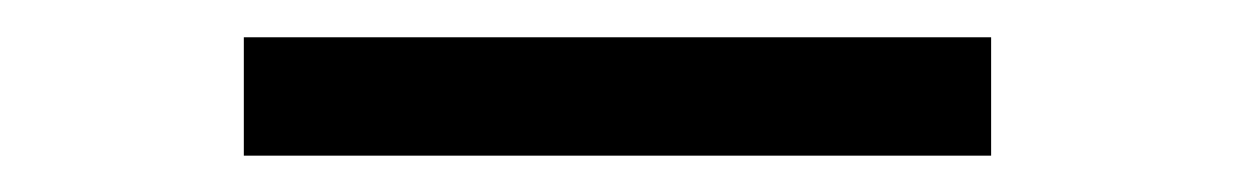

<svg xmlns="http://www.w3.org/2000/svg" viewBox="-20 -20 663 103"><path d="M110.8 63.5V0H511.7V63.5Z"/></svg>

Font: HK Grotesk Medium Legacy
Style: Regular
Weight: 500
Designer: Alfredo Marco Pradil
Foundry: Hanken Design Co.
Version: Version 2.022;PS 002.022;hotconv 1.0.88;makeotf.lib2.5.64775